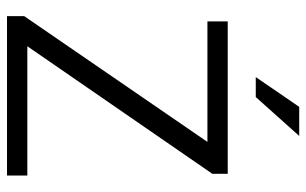

<svg xmlns="http://www.w3.org/2000/svg" viewBox="-183 -691 874 548"><g transform="rotate(90 254.0 -417.0)"><path d="M476 -630V-586L112 -58H481V0H26V-49L385 -572H41V-630ZM257 -710H200L285 -834H368Z"/></g></svg>

Font: Mukta Mahee Light
Style: Regular
Weight: 300
Designer: Shuchita Grover, Noopur Datye, Girish Dalvi, Yashodeep Gholap
Foundry: Ek Type
Version: Version 2.538;PS 1.000;hotconv 16.6.51;makeotf.lib2.5.65220;